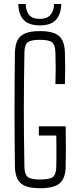

<svg xmlns="http://www.w3.org/2000/svg" viewBox="-20 -966 406 991"><path d="M187 5.5Q139.5 5.5 111.2 -5.8Q83 -17 70.5 -41.5Q58 -66 57 -105.5Q56 -183.5 55.5 -256Q55 -328.5 55 -399.8Q55 -471 55.5 -543.5Q56 -616 57 -694Q58 -734 70.5 -758.5Q83 -783 111 -794.2Q139 -805.5 186.5 -805.5Q256 -805.5 284.8 -780Q313.5 -754.5 315 -694.5Q316.5 -649.5 316.5 -613.8Q316.5 -578 315 -532H266Q267.5 -578.5 267.5 -614.2Q267.5 -650 266 -696Q264.5 -734 249.2 -747.2Q234 -760.5 186.5 -760.5Q138 -760.5 122.5 -747.2Q107 -734 106 -696Q104.5 -610 103.8 -538.5Q103 -467 103 -400Q103 -333 103.8 -261.5Q104.5 -190 106 -104Q107 -66.5 122.8 -53Q138.5 -39.5 187 -39.5Q238 -39.5 253.8 -53Q269.5 -66.5 270.5 -104Q271 -134.5 271.2 -160Q271.5 -185.5 271.2 -211Q271 -236.5 270.5 -266.5H180.5V-314H319Q320 -244 320 -197.8Q320 -151.5 319 -105.5Q318 -46 288.5 -20.2Q259 5.5 187 5.5ZM186 -835Q129 -835 102.5 -863Q76 -891 74.5 -945.5H112.5Q113.5 -911.5 129.5 -890Q145.5 -868.5 186 -868.5Q222 -868.5 240.2 -888.8Q258.5 -909 259 -945.5H296.5Q294.5 -891.5 268.2 -863.2Q242 -835 186 -835Z"/></svg>

Font: Big Shoulders Text ExtraLight
Style: Regular
Weight: 250
Version: Version 2.002